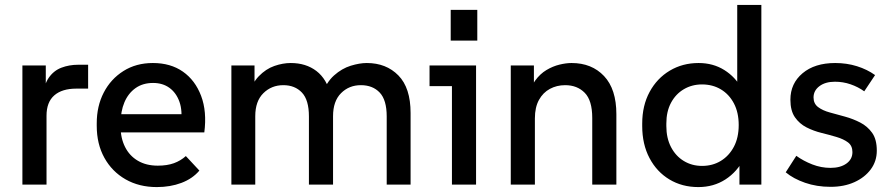

<svg xmlns="http://www.w3.org/2000/svg" viewBox="-20 -750 3619 780"><path d="M71 0V-484H166V-352L153 -353Q158 -405 178 -434Q198 -463 229.5 -475Q261 -487 298 -487H338V-390H290Q232 -390 200.5 -362.5Q169 -335 169 -280V0Z M617 10Q545 10 490 -21.5Q435 -53 404 -109Q373 -165 373 -239V-249Q373 -319 401.5 -374Q430 -429 481.5 -461.5Q533 -494 601 -494Q673 -494 723 -459Q773 -424 797 -360.5Q821 -297 810 -212H443V-286H759L715 -247Q722 -300 709 -336.5Q696 -373 668.5 -393Q641 -413 602 -413Q560 -413 530.5 -392Q501 -371 485.5 -334.5Q470 -298 470 -249V-234Q470 -189 488 -153Q506 -117 540 -97Q574 -77 621 -77Q659 -77 686.5 -87Q714 -97 735 -116L790 -57Q762 -24 717 -7Q672 10 617 10Z M920 0V-484H1014V-354L988 -355Q1002 -410 1031 -440Q1060 -470 1094.5 -482Q1129 -494 1161 -494Q1223 -494 1265.5 -461.5Q1308 -429 1324 -363H1287Q1305 -415 1337 -443.5Q1369 -472 1405 -483Q1441 -494 1470 -494Q1549 -494 1598.5 -443.5Q1648 -393 1648 -291V0H1551V-277Q1551 -344 1522.5 -374Q1494 -404 1446 -404Q1398 -404 1365.5 -371.5Q1333 -339 1333 -278V0H1235V-277Q1235 -344 1206.5 -374Q1178 -404 1131 -404Q1083 -404 1050 -371.5Q1017 -339 1017 -278V0Z M1816 0V-444L1860 -400H1725V-484H1914V0ZM1811 -585V-710H1919V-585Z M2055 0V-484H2149V-352H2123Q2134 -395 2154 -422.5Q2174 -450 2200 -465.5Q2226 -481 2253 -487.5Q2280 -494 2302 -494Q2384 -494 2434 -441Q2484 -388 2484 -286V0H2386V-271Q2386 -342 2355.5 -373Q2325 -404 2276 -404Q2242 -404 2214 -389Q2186 -374 2169.5 -344Q2153 -314 2153 -269V0Z M2817 10Q2751 10 2699.5 -21Q2648 -52 2618.5 -108Q2589 -164 2589 -238V-248Q2589 -321 2619 -376.5Q2649 -432 2701 -463Q2753 -494 2818 -494Q2877 -494 2922.5 -465.5Q2968 -437 2994 -389L2975 -366V-730H3073V0H2984V-127L3003 -107Q2975 -52 2927 -21Q2879 10 2817 10ZM2832 -76Q2875 -76 2908.5 -96.5Q2942 -117 2961.5 -154Q2981 -191 2981 -242Q2981 -293 2961.5 -330Q2942 -367 2908.5 -387Q2875 -407 2832 -407Q2791 -407 2758 -387.5Q2725 -368 2706 -332.5Q2687 -297 2687 -248V-238Q2687 -189 2706 -152.5Q2725 -116 2758 -96Q2791 -76 2832 -76Z M3354 9Q3298 9 3250.5 -7.5Q3203 -24 3172 -50L3215 -117Q3244 -96 3280 -82Q3316 -68 3354 -68Q3394 -68 3418.5 -85.5Q3443 -103 3443 -132Q3443 -158 3425 -171.5Q3407 -185 3378.5 -193.5Q3350 -202 3317.5 -210Q3285 -218 3256.5 -232.5Q3228 -247 3209.5 -273.5Q3191 -300 3191 -345Q3191 -411 3240.5 -452.5Q3290 -494 3373 -494Q3420 -494 3461.5 -481Q3503 -468 3535 -445L3491 -379Q3466 -397 3435.5 -407.5Q3405 -418 3372 -418Q3333 -418 3309 -400Q3285 -382 3285 -354Q3285 -329 3303.5 -315Q3322 -301 3351.5 -293Q3381 -285 3413.5 -276Q3446 -267 3475 -252Q3504 -237 3523 -210.5Q3542 -184 3542 -138Q3542 -95 3517.5 -62Q3493 -29 3451 -10Q3409 9 3354 9Z"/></svg>

Font: SUSE Medium
Style: Regular
Weight: 500
Designer: Rene Bieder
Foundry: SUSE
Version: Version 1.000